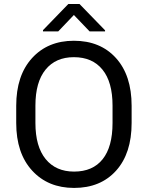

<svg xmlns="http://www.w3.org/2000/svg" viewBox="-20 -923 735 953"><path d="M633.3 -397.9V-312.5Q633.3 -161.6 556.2 -75.9Q479 9.8 347.7 9.8Q218.3 9.8 139.4 -76.4Q60.5 -162.6 60.5 -312.5V-397.9Q60.5 -548.3 138.9 -634.5Q217.3 -720.7 346.7 -720.7Q478 -720.7 555.7 -634.8Q633.3 -548.8 633.3 -397.9ZM538.6 -312.5V-398.9Q538.6 -516.1 488.5 -577.6Q438.5 -639.2 346.7 -639.2Q256.3 -639.2 206.1 -577.4Q155.8 -515.6 155.8 -398.9V-312.5Q155.8 -195.8 206.5 -133.5Q257.3 -71.3 347.7 -71.3Q440.4 -71.3 489.5 -132.8Q538.6 -194.3 538.6 -312.5ZM193.4 -773.4 319.3 -903.3H374.5L501.5 -772.5V-767.1H424.8L346.7 -848.6L269 -767.1H193.4Z"/></svg>

Font: Bert Sans Medium
Style: Regular
Weight: 500
Designer: Christian Robertson, Adam Twardoch, & Cristiano Sobral
Foundry: Google
Version: Version 12.135;January 10, 2020;FontCreator 12.0.0.2547 64-b